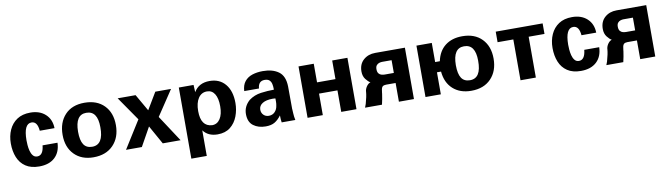

<svg xmlns="http://www.w3.org/2000/svg" viewBox="-37 -1091 6440 1854"><g transform="rotate(-10 3183.5 -163.5)"><path d="M476.6 -326.2H332Q324.2 -418.9 266.6 -418.9Q190.4 -418.9 189.5 -257.8Q189.5 -240.2 191.4 -211.4Q193.4 -182.6 200.7 -153.8Q208 -125 223.6 -105.5Q239.3 -85.9 265.6 -85.9Q324.2 -85.9 334 -182.6H480.5Q477.5 -90.8 421.9 -39.1Q366.2 12.7 268.6 12.7Q187.5 12.7 135.7 -22Q84 -56.6 59.6 -116.7Q35.2 -176.8 35.2 -252.9Q35.2 -326.2 62 -385.7Q88.9 -445.3 141.1 -480Q193.4 -514.6 271.5 -514.6Q363.3 -514.6 418.9 -463.4Q474.6 -412.1 476.6 -326.2Z M542 -248Q542 -369.1 610.8 -443.4Q679.7 -517.6 802.7 -517.6Q924.8 -517.6 995.1 -445.8Q1065.4 -374 1065.4 -252.9Q1065.4 -130.9 994.1 -57.1Q922.9 16.6 799.8 16.6Q682.6 16.6 612.3 -55.2Q542 -127 542 -248ZM694.3 -252.9Q694.3 -167 721.2 -126.5Q748 -85.9 804.7 -85.9Q916 -85.9 914.1 -258.8Q914.1 -419.9 802.7 -418.9Q695.3 -418.9 694.3 -252.9Z M1127 -503.9H1302.7L1397.5 -338.9L1496.1 -503.9H1650.4L1486.3 -257.8L1655.3 0H1480.5L1377.9 -183.6L1275.4 0H1120.1L1289.1 -269.5Z M1726.6 -503.9H1871.1L1875 -432.6Q1922.9 -514.6 2029.3 -514.6Q2127 -514.6 2183.1 -447.3Q2239.3 -379.9 2239.3 -262.7Q2239.3 -195.3 2215.8 -133.3Q2192.4 -71.3 2143.6 -32.2Q2094.7 6.8 2018.6 6.8Q1925.8 6.8 1877.9 -57.6V193.4H1726.6ZM1981.4 -89.8Q2031.2 -89.8 2060.1 -134.3Q2088.9 -178.7 2088.9 -256.8Q2088.9 -335 2062.5 -377.4Q2036.1 -419.9 1987.3 -419.9Q1932.6 -419.9 1901.9 -373.5Q1871.1 -327.1 1871.1 -247.1Q1871.1 -95.7 1981.4 -89.8Z M2780.3 0H2646.5Q2641.6 -31.2 2641.6 -64.5V-69.3Q2611.3 -28.3 2577.1 -8.3Q2543 11.7 2489.3 11.7Q2417 11.7 2368.7 -24.4Q2320.3 -60.5 2320.3 -138.7Q2320.3 -213.9 2380.9 -267.6Q2433.6 -306.6 2499.5 -315.4Q2565.4 -324.2 2627 -324.2V-331.1Q2627 -356.4 2622.1 -379.9Q2617.2 -403.3 2601.6 -418Q2585.9 -432.6 2554.7 -432.6Q2493.2 -432.6 2487.3 -360.4H2342.8Q2345.7 -418.9 2374 -454.1Q2402.3 -489.3 2448.7 -504.4Q2495.1 -519.5 2551.8 -519.5Q2648.4 -519.5 2707 -476.6Q2765.6 -433.6 2767.6 -331.1L2768.6 -127.9Q2768.6 -120.1 2768.6 -115.7Q2768.6 -111.3 2768.6 -108.9Q2768.6 -106.4 2769.5 -104.5Q2769.5 -101.6 2770 -92.8Q2770.5 -84 2771.5 -65.4Q2772.5 -37.1 2780.3 0ZM2627 -238.3Q2622.1 -238.3 2617.2 -239.3Q2613.3 -239.3 2609.4 -239.7Q2605.5 -240.2 2600.6 -240.2Q2536.1 -240.2 2500 -217.8Q2463.9 -195.3 2463.9 -156.2Q2463.9 -125 2484.4 -104.5Q2504.9 -84 2536.1 -84Q2572.3 -84 2595.2 -107.9Q2618.2 -131.8 2623 -167Q2625 -177.7 2626 -186Q2627 -194.3 2627 -205.6Q2627 -216.8 2627 -238.3Z M3379.9 0H3230.5V-210.9H3049.8V0H2900.4V-503.9H3049.8V-321.3H3230.5V-503.9H3379.9Z M3943.4 0H3795.9V-183.6H3702.1Q3692.4 -183.6 3682.6 -181.2Q3672.9 -178.7 3666 -171.9Q3658.2 -163.1 3655.3 -147.5Q3652.3 -131.8 3650.4 -114.3Q3649.4 -109.4 3649.4 -103.5Q3647.5 -84 3641.1 -52.7Q3634.8 -21.5 3629.9 0H3463.9Q3471.7 -17.6 3476.6 -34.2Q3497.1 -106.4 3500 -147.5Q3501 -153.3 3501 -159.2Q3505.9 -184.6 3522 -205.6Q3538.1 -226.6 3557.6 -232.4Q3537.1 -243.2 3513.7 -273.4Q3490.2 -303.7 3490.2 -349.6Q3490.2 -421.9 3536.6 -462.9Q3583 -503.9 3652.3 -503.9H3943.4ZM3795.9 -282.2V-407.2H3702.1Q3689.5 -407.2 3673.8 -402.3Q3658.2 -397.5 3647.5 -384.3Q3636.7 -371.1 3636.7 -346.7Q3636.7 -318.4 3648.4 -304.2Q3660.2 -290 3676.8 -286.1Q3693.4 -282.2 3707 -282.2Z M4247.1 -215.8H4207V0H4056.6V-503.9H4207V-316.4H4252.9Q4273.4 -414.1 4339.4 -465.3Q4405.3 -516.6 4506.8 -516.6Q4628.9 -516.6 4698.7 -444.8Q4768.6 -373 4768.6 -252Q4768.6 -129.9 4697.8 -56.2Q4627 17.6 4503.9 17.6Q4393.6 17.6 4325.2 -44.4Q4256.8 -106.4 4247.1 -215.8ZM4618.2 -257.8Q4618.2 -418.9 4506.8 -418Q4399.4 -418 4398.4 -252Q4398.4 -166 4425.3 -125.5Q4452.1 -85 4508.8 -85Q4620.1 -85 4618.2 -257.8Z M5293.9 -400.4H5138.7V0H4988.3V-400.4H4834V-503.9H5293.9Z M5788.1 -326.2H5643.6Q5635.7 -418.9 5578.1 -418.9Q5502 -418.9 5501 -257.8Q5501 -240.2 5502.9 -211.4Q5504.9 -182.6 5512.2 -153.8Q5519.5 -125 5535.2 -105.5Q5550.8 -85.9 5577.1 -85.9Q5635.7 -85.9 5645.5 -182.6H5792Q5789.1 -90.8 5733.4 -39.1Q5677.7 12.7 5580.1 12.7Q5499 12.7 5447.3 -22Q5395.5 -56.6 5371.1 -116.7Q5346.7 -176.8 5346.7 -252.9Q5346.7 -326.2 5373.5 -385.7Q5400.4 -445.3 5452.6 -480Q5504.9 -514.6 5583 -514.6Q5674.8 -514.6 5730.5 -463.4Q5786.1 -412.1 5788.1 -326.2Z M6309.6 0H6162.1V-183.6H6068.4Q6058.6 -183.6 6048.8 -181.2Q6039.1 -178.7 6032.2 -171.9Q6024.4 -163.1 6021.5 -147.5Q6018.6 -131.8 6016.6 -114.3Q6015.6 -109.4 6015.6 -103.5Q6013.7 -84 6007.3 -52.7Q6001 -21.5 5996.1 0H5830.1Q5837.9 -17.6 5842.8 -34.2Q5863.3 -106.4 5866.2 -147.5Q5867.2 -153.3 5867.2 -159.2Q5872.1 -184.6 5888.2 -205.6Q5904.3 -226.6 5923.8 -232.4Q5903.3 -243.2 5879.9 -273.4Q5856.4 -303.7 5856.4 -349.6Q5856.4 -421.9 5902.8 -462.9Q5949.2 -503.9 6018.6 -503.9H6309.6ZM6162.1 -282.2V-407.2H6068.4Q6055.7 -407.2 6040 -402.3Q6024.4 -397.5 6013.7 -384.3Q6002.9 -371.1 6002.9 -346.7Q6002.9 -318.4 6014.6 -304.2Q6026.4 -290 6043 -286.1Q6059.6 -282.2 6073.2 -282.2Z"/></g></svg>

Font: FreeUniversal
Style: Bold
Weight: 700
Version: Version 1.001 March 22, 2017